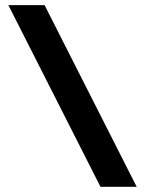

<svg xmlns="http://www.w3.org/2000/svg" viewBox="-20 -718 558 738"><path d="M12.2 -698.2H151.4L505.4 0H366.2Z"/></svg>

Font: Voltera
Style: Bold
Weight: 700
Designer: Bernd Montag
Version: Version 1.301